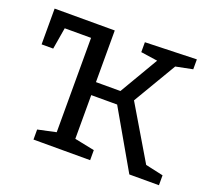

<svg xmlns="http://www.w3.org/2000/svg" viewBox="-97 -655 856 778"><g transform="rotate(20 331.5 -266.0)"><path d="M116.7 0V-43.3L207 -62.7L195 -45.7V-483L214 -467H66.3L84.3 -484L65.7 -373.7H15.7V-528H275V-293.3L260 -305.3H398L375 -296L483.7 -481L490 -470L406 -482.3V-525L627.7 -531.7V-489L537.7 -471L561.7 -485.7L437.7 -276L438.3 -300L587.3 -49L571.7 -61.7L657.7 -42.7V0H530L381.3 -258.7L396.7 -249.3H260L275 -259.3V-45.7L264.3 -63L361 -43.3V0Z"/></g></svg>

Font: Bitter Thin
Style: Regular
Weight: 100
Designer: Sol Matas, and Bitter project Authors
Foundry: Sol Matas
Version: Version 2.002